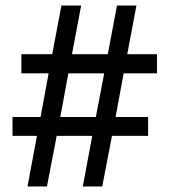

<svg xmlns="http://www.w3.org/2000/svg" viewBox="-20 -671 610 691"><path d="M25 -182H113L79 0H149L184 -182H312L278 0H348L383 -182H513V-250H396L425 -407H545V-476H438L471 -651H401L368 -476H239L272 -651H201L168 -476H57V-407H155L126 -250H25ZM197 -250 226 -407H355L325 -250Z"/></svg>

Font: Noto Serif Telugu
Style: Bold
Weight: 700
Designer: Jelle Bosma - Monotype Design Team
Foundry: Monotype Imaging Inc.
Version: Version 2.005